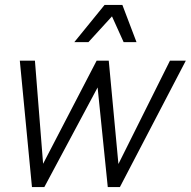

<svg xmlns="http://www.w3.org/2000/svg" viewBox="-20 -755 770 775"><path d="M60 -510H121L154 -94L370 -510H419L458 -93L666 -510H730L464 0H415L374 -402L159 0H109ZM280 -585 402 -735H474L531 -585H479L432 -689L337 -585Z"/></svg>

Font: Radio Canada Light
Style: Italic
Weight: 300
Italic angle: -12°
Designer: Charles Daoud, Etienne Aubert Bonn, Alexandre Saumier Demers, Jacques Le Bailly
Foundry: Radio-Canada
Version: Version 2.104; ttfautohint (v1.8.4.7-5d5b);gftools[0.9.28.de